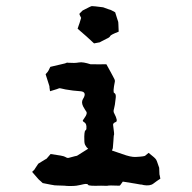

<svg xmlns="http://www.w3.org/2000/svg" viewBox="-20 -620 640 639"><path d="M323.2 -595.7C301.8 -598.6 290 -599.6 287.1 -599.6H286.1C285.2 -600.6 275.4 -595.7 254.9 -585L245.1 -575.2C243.2 -574.2 245.1 -569.3 250 -560.5C245.1 -544.9 243.2 -537.1 242.2 -536.1C241.2 -535.2 241.2 -531.2 238.3 -524.4C252.9 -511.7 262.7 -502.9 267.6 -499C271.5 -495.1 279.3 -488.3 293 -475.6C305.7 -478.5 311.5 -478.5 312.5 -479.5C313.5 -479.5 320.3 -484.4 335 -491.2C341.8 -494.1 345.7 -497.1 346.7 -500C347.7 -502.9 357.4 -507.8 375 -514.6C374 -537.1 374 -547.9 373 -548.8C373 -549.8 369.1 -558.6 363.3 -579.1C353.5 -584 349.6 -586.9 348.6 -586.9C347.7 -586.9 338.9 -589.8 323.2 -595.7ZM281.2 -406.2C265.6 -411.1 252 -414.1 242.2 -412.1C232.4 -410.2 221.7 -410.2 208 -411.1C204.1 -412.1 200.2 -411.1 197.3 -409.2C194.3 -408.2 177.7 -404.3 147.5 -397.5C142.6 -386.7 139.6 -381.8 138.7 -380.9L131.8 -373L144.5 -333C144.5 -332 144.5 -327.1 146.5 -316.4C166 -322.3 175.8 -325.2 176.8 -326.2C177.7 -327.1 185.5 -325.2 198.2 -322.3C214.8 -319.3 231.4 -317.4 247.1 -316.4C262.7 -315.4 266.6 -306.6 255.9 -290C252 -283.2 252 -275.4 256.8 -265.6C262.7 -255.9 265.6 -250 267.6 -248C269.5 -245.1 268.6 -240.2 265.6 -234.4C261.7 -228.5 258.8 -223.6 255.9 -219.7C254.9 -217.8 255.9 -215.8 260.7 -212.9C265.6 -210 268.6 -204.1 267.6 -192.4C267.6 -189.5 266.6 -187.5 263.7 -185.5C261.7 -183.6 259.8 -171.9 260.7 -153.3C260.7 -145.5 261.7 -139.6 264.6 -135.7C266.6 -131.8 269.5 -127.9 273.4 -125L236.3 -101.6C235.4 -101.6 226.6 -99.6 209 -94.7C205.1 -93.8 202.1 -94.7 197.3 -97.7C193.4 -100.6 176.8 -103.5 148.4 -107.4C139.6 -96.7 134.8 -91.8 133.8 -90.8C133.8 -91.8 125 -85.9 107.4 -75.2L95.7 -57.6C96.7 -57.6 93.8 -54.7 86.9 -47.9C101.6 -31.2 109.4 -21.5 111.3 -20.5C112.3 -19.5 116.2 -16.6 122.1 -10.7C145.5 -5.9 157.2 -3.9 158.2 -3.9C159.2 -2.9 170.9 -2.9 194.3 -2C200.2 -1 207 -1 212.9 -1C221.7 -1 228.5 -1 234.4 -2C243.2 -3.9 252 -4.9 257.8 -6.8C266.6 -8.8 272.5 -7.8 273.4 -4.9C273.4 -2 288.1 -1 316.4 -2C330.1 -2 336.9 -1 338.9 -2C340.8 -2.9 353.5 -2.9 377 -2C378.9 -2 380.9 -3.9 383.8 -8.8L388.7 -15.6C424.8 -9.8 444.3 -6.8 447.3 -5.9C449.2 -5.9 453.1 -5.9 459 -3.9C471.7 -2 482.4 -2.9 490.2 -8.8C498 -14.6 505.9 -20.5 513.7 -25.4C511.7 -33.2 511.7 -38.1 510.7 -39.1L509.8 -61.5C503.9 -80.1 500 -89.8 498 -90.8C497.1 -92.8 489.3 -99.6 474.6 -111.3C467.8 -105.5 463.9 -102.5 462.9 -101.6C461.9 -100.6 453.1 -98.6 432.6 -97.7C420.9 -96.7 405.3 -100.6 386.7 -107.4C368.2 -114.3 356.4 -117.2 352.5 -119.1C354.5 -124 355.5 -126 355.5 -127C355.5 -127.9 356.4 -135.7 357.4 -150.4C358.4 -164.1 358.4 -169.9 359.4 -170.9C360.4 -171.9 359.4 -182.6 356.4 -204.1C355.5 -208 359.4 -211.9 365.2 -213.9C371.1 -215.8 369.1 -225.6 360.4 -242.2C357.4 -247.1 357.4 -252 359.4 -257.8C361.3 -263.7 363.3 -276.4 365.2 -294.9C366.2 -303.7 364.3 -308.6 360.4 -310.5C356.4 -311.5 357.4 -324.2 362.3 -348.6C363.3 -352.5 360.4 -358.4 356.4 -365.2C352.5 -372.1 345.7 -385.7 334 -406.2H325.2C324.2 -406.2 309.6 -405.3 281.2 -406.2Z"/></svg>

Font: Hermetico
Style: Regular
Weight: 400
Version: Version 1.0